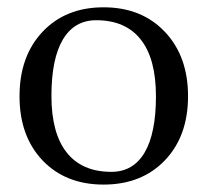

<svg xmlns="http://www.w3.org/2000/svg" viewBox="-20 -495 565 523"><path d="M283.2 -26.9Q342.8 -26.9 373.8 -79.3Q404.8 -131.8 404.8 -232.9Q404.8 -335 363.3 -387.5Q321.8 -439.9 242.2 -439.9Q182.6 -439.9 151.4 -387.5Q120.1 -335 120.1 -233.9Q120.1 -131.8 161.9 -79.3Q203.6 -26.9 283.2 -26.9ZM95.9 -408.4Q158.7 -475.1 262.2 -475.1Q365.7 -475.1 429 -408.4Q492.2 -341.8 492.2 -232.9Q492.2 -124 429 -58.1Q365.7 7.8 262.2 7.8Q158.7 7.8 95.9 -58.1Q33.2 -124 33.2 -232.9Q33.2 -341.8 95.9 -408.4Z"/></svg>

Font: Resagokr
Style: Regular
Weight: 500
Designer: gluk
Foundry: gluk
Version: Version 0.95